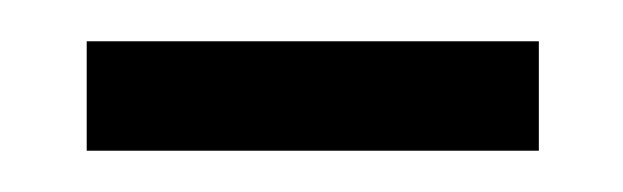

<svg xmlns="http://www.w3.org/2000/svg" viewBox="-20 -319 302 93"><path d="M22 -246V-299H241V-246Z"/></svg>

Font: Noto Serif Ethiopic ExtraCondensed Light
Style: Regular
Weight: 300
Width: 2
Designer: Monotype Design Team
Foundry: Monotype Imaging Inc.
Version: Version 2.102; ttfautohint (v1.8.4.7-5d5b)